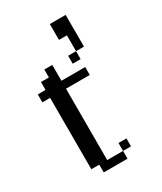

<svg xmlns="http://www.w3.org/2000/svg" viewBox="-118 -463 431 512"><g transform="rotate(-30 97.5 -207.5)"><path d="M121.6 -23.9V-48.3H146V-23.9ZM48.3 0V-23.9H23.9V-243.7H0V-268.1H23.9V-292.5H48.3V-316.9H72.8V-268.1H146V-243.7H72.8V-23.9H121.6V0ZM121.6 -292.5V-316.9H146V-292.5ZM146 -316.9V-365.7H121.6V-414.6H170.4V-316.9Z"/></g></svg>

Font: FS Mondwest Regular
Style: Regular
Weight: 400
Designer: NZWStudios2024
Foundry: https://fontstruct.com
Version: Version 1.0